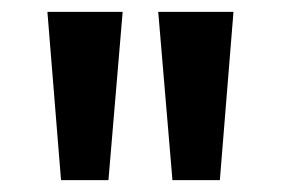

<svg xmlns="http://www.w3.org/2000/svg" viewBox="-20 -740 474 324"><path d="M60 -720H187L163 -436H83ZM247 -720H374L351 -436H271Z"/></svg>

Font: Radio Canada Medium
Style: Regular
Weight: 500
Designer: Charles Daoud, Etienne Aubert Bonn, Alexandre Saumier Demers, Jacques Le Bailly
Foundry: Radio-Canada
Version: Version 2.104; ttfautohint (v1.8.4.7-5d5b);gftools[0.9.28.de